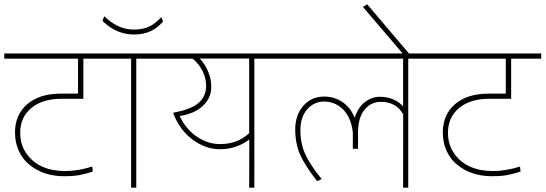

<svg xmlns="http://www.w3.org/2000/svg" viewBox="-34 -870 2529 890"><path d="M247.6 -436H327.6V-598.1H-14.2V-622.1H491.7V-598.1H352.5V-412.1H250.5Q163.1 -412.1 111.3 -369.4Q59.6 -326.7 59.6 -254.4Q59.6 -199.7 88.4 -158.4Q117.2 -117.2 162.8 -97.2Q208.5 -77.1 268.3 -77.1Q328.1 -77.1 393.6 -98.1L396 -74.7Q361.3 -63.5 333.5 -58.3Q305.7 -53.2 262.7 -53.2Q168.9 -53.2 104 -105Q72.3 -129.9 54 -168.9Q35.6 -208 35.6 -255.9Q35.6 -338.4 92.5 -387.2Q149.4 -436 247.6 -436Z M573.7 0V-598.1H462.4V-622.1H736.8V-598.1H597.7V0ZM586.4 -732.9Q627.4 -732.9 657.2 -746.8Q687 -760.7 713.4 -790.5L722.2 -771Q671.9 -710 588.1 -710Q504.4 -710 440.9 -773.4L449.2 -794.4H449.7Q512.7 -732.9 586.4 -732.9Z M986.3 -178.2Q919.4 -178.2 859.6 -222.2Q799.8 -266.1 769 -344.2L771 -348.1Q849.6 -362.3 884.5 -391.4Q919.4 -420.4 921.4 -466.8Q922.9 -502.4 906.5 -537.4Q890.1 -572.3 858.9 -598.1H707V-622.1H1284.2V-598.1H1145V0H1121.1L1121.6 -223.6Q1100.1 -205.6 1064.2 -191.9Q1028.3 -178.2 986.3 -178.2ZM1121.1 -598.6H891.6Q914.1 -576.2 929.9 -540.3Q945.8 -504.4 945.3 -465.3Q944.8 -414.6 905.8 -378.7Q866.7 -342.8 799.3 -332Q827.1 -271.5 878.2 -236.8Q929.2 -202.1 986.3 -202.1Q1067.4 -202.1 1121.1 -252.9Z M1731 -397.9Q1685.5 -397.9 1655.5 -361.1Q1625.5 -324.2 1625.5 -253.4V-180.2H1601.6V-254.4Q1598.1 -291 1585.2 -319.6Q1572.3 -348.1 1553.7 -365.2Q1516.6 -399.4 1469 -399.4Q1421.4 -399.4 1389.9 -363.3Q1358.4 -327.1 1358.4 -266.6Q1358.4 -206.1 1380.6 -156.2Q1402.8 -106.4 1457 -40L1436 -30.3Q1379.4 -102.5 1356.9 -153.8Q1334.5 -205.1 1334.5 -271Q1334.5 -336.9 1372.1 -379.6Q1409.7 -422.4 1468.3 -422.4Q1515.6 -422.4 1553.2 -397Q1590.8 -371.6 1610.4 -323.7Q1624.5 -371.1 1656.7 -396.2Q1689 -421.4 1725.6 -421.4Q1762.2 -421.4 1790.3 -408.7Q1818.4 -396 1834.5 -376.5V-598.1H1254.9V-622.1H1997.6V-598.1H1858.4V0H1834.5L1835 -340.3Q1802.7 -397.9 1731 -397.9Z M1866.7 -616.2H1837.4L1648.4 -837.9L1668 -850.1Z M2230.5 -436H2310.5V-598.1H1968.8V-622.1H2474.6V-598.1H2335.4V-412.1H2233.4Q2146 -412.1 2094.2 -369.4Q2042.5 -326.7 2042.5 -254.4Q2042.5 -199.7 2071.3 -158.4Q2100.1 -117.2 2145.8 -97.2Q2191.4 -77.1 2251.2 -77.1Q2311 -77.1 2376.5 -98.1L2378.9 -74.7Q2344.2 -63.5 2316.4 -58.3Q2288.6 -53.2 2245.6 -53.2Q2151.9 -53.2 2086.9 -105Q2055.2 -129.9 2036.9 -168.9Q2018.6 -208 2018.6 -255.9Q2018.6 -338.4 2075.4 -387.2Q2132.3 -436 2230.5 -436Z"/></svg>

Font: Yantramanav Thin
Style: Regular
Weight: 250
Version: Version 1.001;PS 1.0;hotconv 1.0.72;makeotf.lib2.5.5900; ttf